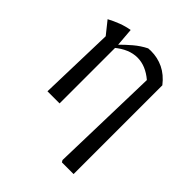

<svg xmlns="http://www.w3.org/2000/svg" viewBox="-192 -615 930 930"><g transform="rotate(45 273.0 -150.5)"><path d="M384 194 378 184 393 -379 464 -414V194ZM169 -376 168 -396Q195 -424 225 -449.5Q255 -475 289 -492Q294 -492 298.5 -492.5Q303 -493 307 -493Q353 -493 392.5 -474Q432 -455 464 -414L393 -379Q340 -424 284 -424Q226 -424 169 -376ZM91 0 102 -388 50 -453Q78 -468 107 -479Q136 -490 166 -495L174 -396V0Z"/></g></svg>

Font: Piazzolla 24pt
Style: Regular
Weight: 400
Designer: Juan Pablo del Peral
Foundry: Huerta Tipografica
Version: Version 2.005